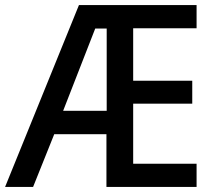

<svg xmlns="http://www.w3.org/2000/svg" viewBox="-21 -734 846 754"><path d="M751 0H397V-207H192L109 0H-1L289 -714H751V-623H502V-417H734V-327H502V-91H751ZM227 -299H398V-622H353Z"/></svg>

Font: Noto Sans Thai SemCond Med
Style: Regular
Weight: 500
Width: 4
Designer: Monotype Design Team
Foundry: Monotype Imaging Inc.
Version: Version 2.002; ttfautohint (v1.8.4.7-5d5b)